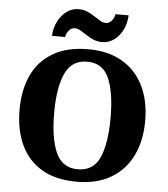

<svg xmlns="http://www.w3.org/2000/svg" viewBox="-62 -996 928 1061"><g transform="rotate(5 402.5 -465.5)"><path d="M403 10Q286 10 208.5 -36Q131 -82 92.5 -165Q54 -248 54 -359Q54 -470 92.5 -552Q131 -634 209 -679.5Q287 -725 404 -725Q515 -725 592.5 -679.5Q670 -634 710.5 -551.5Q751 -469 751 -358Q751 -247 710.5 -164.5Q670 -82 592.5 -36Q515 10 403 10ZM403 -59Q490 -59 524.5 -138Q559 -217 559 -358Q559 -499 524.5 -577.5Q490 -656 404 -656Q318 -656 282 -577.5Q246 -499 246 -358Q246 -217 281.5 -138Q317 -59 403 -59ZM476 -771Q449 -771 427 -780.5Q405 -790 386.5 -802.5Q368 -815 351.5 -824.5Q335 -834 319 -834Q300 -834 286.5 -817.5Q273 -801 270 -781H197Q199 -826 217.5 -862Q236 -898 265.5 -919.5Q295 -941 331 -941Q358 -941 380 -931.5Q402 -922 420.5 -909.5Q439 -897 455.5 -887.5Q472 -878 487 -878Q506 -878 519.5 -894.5Q533 -911 536 -931H609Q607 -886 589 -850Q571 -814 541.5 -792.5Q512 -771 476 -771Z"/></g></svg>

Font: Noto Serif Georgian ExtraBold
Style: Regular
Weight: 800
Designer: Monotype Design Team, Akaki Razmadze
Foundry: Google LLC
Version: Version 2.003; ttfautohint (v1.8.4.7-5d5b)